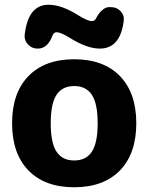

<svg xmlns="http://www.w3.org/2000/svg" viewBox="-20 -780 626 810"><path d="M367.5 -380Q343 -417 293 -417Q243 -417 218.5 -380Q194 -343 194 -260Q194 -177 218.5 -140Q243 -103 293 -103Q343 -103 367.5 -140Q392 -177 392 -260Q392 -343 367.5 -380ZM486 -61Q417 10 293 10Q169 10 100 -61Q31 -132 31 -260Q31 -388 100 -459Q169 -530 293 -530Q417 -530 486 -459Q555 -388 555 -260Q555 -132 486 -61ZM441 -750H448Q472 -750 488.5 -733Q505 -716 502 -693Q488 -575 401 -575Q347 -575 275 -620Q236 -644 219 -644Q207 -644 202 -631Q181 -575 140 -575H138Q115 -575 98.5 -592Q82 -609 84 -632Q98 -760 185 -760Q240 -760 311 -715Q350 -691 367 -691Q378 -691 383 -699Q392 -715 398 -723.5Q404 -732 416 -741Q428 -750 441 -750Z"/></svg>

Font: Rounded Mplus 1c ExtraBold
Style: Regular
Weight: 800
Version: Version 1.059.20150529